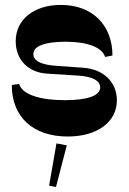

<svg xmlns="http://www.w3.org/2000/svg" viewBox="-20 -548 524 782"><path d="M256 8C375 8 456 -50 456 -140C456 -212 403 -266 320 -272L208 -280C148 -284 116 -300 116 -328C116 -361 164 -378 248 -378C334 -378 396 -356 408 -316L438 -322C438 -446 356 -528 228 -528C120 -528 44 -470 44 -380C44 -305 94 -253 172 -248L300 -240C358 -236 388 -219 388 -192C388 -158 336 -140 244 -140C140 -140 70 -164 58 -206L28 -202C28 -70 116 8 256 8ZM180 208 208 214 252 44 210 36Z"/></svg>

Font: Ribes
Style: Bold
Weight: 900
Designer: Luigi Gorlero
Foundry: Collletttivo
Version: Version 2.100;Glyphs 3.1.2 (3151)